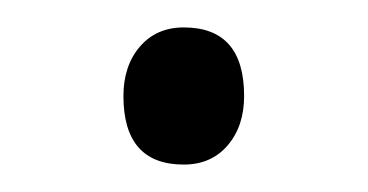

<svg xmlns="http://www.w3.org/2000/svg" viewBox="-20 -374 268 140"><path d="M114 -254Q70 -254 70 -304Q70 -326 82 -340Q94 -354 114 -354Q158 -354 158 -304Q158 -282 146 -268Q134 -254 114 -254Z"/></svg>

Font: Lexend ExtraLight
Style: Regular
Weight: 200
Designer: Bonnie Shaver-Troup, Thomas Jockin
Foundry: Lexend
Version: Version 1.007; ttfautohint (v1.8.3)